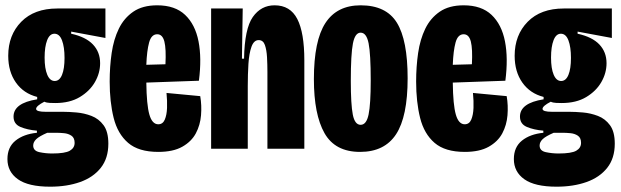

<svg xmlns="http://www.w3.org/2000/svg" viewBox="-20 -560 2339 723"><path d="M169 143Q87 143 47.5 115Q8 87 8 39Q8 -6 38.5 -30.5Q69 -55 119 -60V-68Q83 -71 57 -82Q31 -93 31 -121Q31 -172 120 -186V-195Q69 -208 40 -249Q11 -290 11 -350Q11 -428 60 -478Q109 -528 196 -528H377V-417L248 -441V-433Q303 -421 330 -392.5Q357 -364 357 -322Q357 -285 337.5 -251Q318 -217 280.5 -194.5Q243 -172 188 -172Q180 -172 167.5 -172.5Q155 -173 147 -177Q116 -161 116 -150Q116 -139 152 -139H218Q239 -139 268 -136.5Q297 -134 324.5 -123.5Q352 -113 370 -88.5Q388 -64 388 -19Q388 36 359.5 72Q331 108 281.5 125.5Q232 143 169 143ZM186 -255Q204 -255 213.5 -278Q223 -301 223 -342Q223 -383 213.5 -408Q204 -433 185 -433Q167 -433 157.5 -408.5Q148 -384 148 -343Q148 -302 158 -278.5Q168 -255 186 -255ZM176 18Q225 18 243 7.5Q261 -3 261 -22Q261 -41 249 -49Q237 -57 221 -58.5Q205 -60 193 -60H158Q128 -47 116.5 -36Q105 -25 105 -12Q105 8 128.5 13Q152 18 176 18Z M576 12Q502 12 462.5 -22Q423 -56 408 -116Q393 -176 393 -253Q393 -309 400.5 -360.5Q408 -412 427.5 -452Q447 -492 482 -516Q517 -540 572 -540Q639 -540 677 -504Q715 -468 727.5 -404.5Q740 -341 729 -256L531 -249Q532 -165 542.5 -128.5Q553 -92 576 -92Q593 -92 600.5 -109.5Q608 -127 609 -153.5Q610 -180 607 -210L734 -198Q740 -163 737 -126Q734 -89 717.5 -58Q701 -27 666.5 -7.5Q632 12 576 12ZM572 -431Q550 -431 541.5 -400Q533 -369 531 -316L603 -318Q606 -376 599 -403.5Q592 -431 572 -431Z M775 0V-313V-528H894L891 -339H899Q901 -452 932 -496Q963 -540 1014 -540Q1073 -540 1099.5 -488.5Q1126 -437 1126 -333V0H987V-289Q987 -317 985.5 -344.5Q984 -372 977.5 -390.5Q971 -409 954 -409Q936 -409 927 -384Q918 -359 915.5 -319.5Q913 -280 913 -236V0Z M1336 12Q1242 12 1202 -58.5Q1162 -129 1162 -262Q1162 -407 1205.5 -473.5Q1249 -540 1338 -540Q1434 -540 1474.5 -474.5Q1515 -409 1515 -265Q1515 -121 1471.5 -54.5Q1428 12 1336 12ZM1338 -90Q1360 -90 1368 -129Q1376 -168 1376 -257Q1376 -357 1368 -397Q1360 -437 1338 -437Q1317 -437 1309 -396.5Q1301 -356 1301 -255Q1301 -167 1308.5 -128.5Q1316 -90 1338 -90Z M1730 12Q1656 12 1616.5 -22Q1577 -56 1562 -116Q1547 -176 1547 -253Q1547 -309 1554.5 -360.5Q1562 -412 1581.5 -452Q1601 -492 1636 -516Q1671 -540 1726 -540Q1793 -540 1831 -504Q1869 -468 1881.5 -404.5Q1894 -341 1883 -256L1685 -249Q1686 -165 1696.5 -128.5Q1707 -92 1730 -92Q1747 -92 1754.5 -109.5Q1762 -127 1763 -153.5Q1764 -180 1761 -210L1888 -198Q1894 -163 1891 -126Q1888 -89 1871.5 -58Q1855 -27 1820.5 -7.5Q1786 12 1730 12ZM1726 -431Q1704 -431 1695.5 -400Q1687 -369 1685 -316L1757 -318Q1760 -376 1753 -403.5Q1746 -431 1726 -431Z M2076 143Q1994 143 1954.5 115Q1915 87 1915 39Q1915 -6 1945.5 -30.5Q1976 -55 2026 -60V-68Q1990 -71 1964 -82Q1938 -93 1938 -121Q1938 -172 2027 -186V-195Q1976 -208 1947 -249Q1918 -290 1918 -350Q1918 -428 1967 -478Q2016 -528 2103 -528H2284V-417L2155 -441V-433Q2210 -421 2237 -392.5Q2264 -364 2264 -322Q2264 -285 2244.5 -251Q2225 -217 2187.5 -194.5Q2150 -172 2095 -172Q2087 -172 2074.5 -172.5Q2062 -173 2054 -177Q2023 -161 2023 -150Q2023 -139 2059 -139H2125Q2146 -139 2175 -136.5Q2204 -134 2231.5 -123.5Q2259 -113 2277 -88.5Q2295 -64 2295 -19Q2295 36 2266.5 72Q2238 108 2188.5 125.5Q2139 143 2076 143ZM2093 -255Q2111 -255 2120.5 -278Q2130 -301 2130 -342Q2130 -383 2120.5 -408Q2111 -433 2092 -433Q2074 -433 2064.5 -408.5Q2055 -384 2055 -343Q2055 -302 2065 -278.5Q2075 -255 2093 -255ZM2083 18Q2132 18 2150 7.5Q2168 -3 2168 -22Q2168 -41 2156 -49Q2144 -57 2128 -58.5Q2112 -60 2100 -60H2065Q2035 -47 2023.5 -36Q2012 -25 2012 -12Q2012 8 2035.5 13Q2059 18 2083 18Z"/></svg>

Font: Bricolage Grotesque 48pt Condensed Bricolage Grotesque 48pt Condensed Regular
Style: Bold
Weight: 700
Width: 3
Designer: Mathieu Triay
Foundry: Atelier Triay
Version: Version 1.000; ttfautohint (v1.8.4.7-5d5b);gftools[0.9.32]